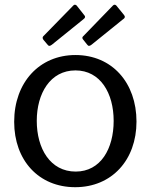

<svg xmlns="http://www.w3.org/2000/svg" viewBox="-20 -769 627 799"><path d="M299 -746C295 -750 289 -751 285 -746L160 -618C157 -615 156 -609 161 -603L178 -583C183 -576 188 -577 196 -583L326 -688C336 -695 336 -701 329 -708ZM464 -746C460 -750 455 -751 450 -746L326 -618C322 -615 321 -609 327 -603L343 -583C348 -576 353 -577 361 -583L491 -688C502 -695 501 -701 495 -708ZM293 10C445 10 548 -103 548 -263C548 -425 446 -540 294 -540C144 -540 39 -426 39 -262C39 -102 141 10 293 10ZM295 -55C189 -55 133 -151 133 -266C133 -380 189 -476 294 -476C398 -476 453 -381 453 -266C453 -150 399 -55 295 -55Z"/></svg>

Font: 18Franklin
Style: Regular
Weight: 400
Designer: Pablo Impallari, Rodrigo Fuenzalida (Modified by Dan O. Williams)
Version: Version 0.025;PS 000.025;hotconv 1.0.88;makeotf.lib2.5.64775